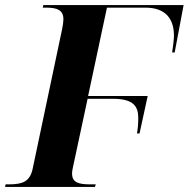

<svg xmlns="http://www.w3.org/2000/svg" viewBox="-44 -734 741 754"><path d="M-24 0H329L332 -10H310C263 -10 239 -18 239 -53C239 -59 240 -67 242 -75L300 -346H400C483 -346 499 -314 499 -270C499 -247 497 -228 494 -210H504L536 -357H302L376 -704H527C610 -704 641 -656 639 -588C639 -579 636 -555 632 -528H642L677 -714H126L124 -704H137C182 -704 205 -694 205 -658C205 -649 203 -634 200 -620L84 -70C73 -21 45 -10 -9 -10H-22Z"/></svg>

Font: Noto Serif Display
Style: Bold Italic
Weight: 700
Italic angle: -12°
Designer: Monotype Design Team
Foundry: Monotype Imaging Inc.
Version: Version 2.009